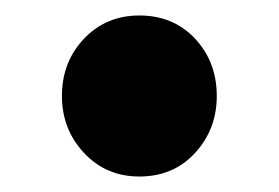

<svg xmlns="http://www.w3.org/2000/svg" viewBox="-20 -216 360 248"><path d="M160 12Q117 12 88.5 -18.5Q60 -49 60 -92Q60 -136 88.5 -166Q117 -196 160 -196Q204 -196 232 -166Q260 -136 260 -92Q260 -49 232 -18.5Q204 12 160 12Z"/></svg>

Font: Source Sans 3 Black
Style: Regular
Weight: 900
Designer: Paul D. Hunt
Foundry: Adobe
Version: Version 3.046;hotconv 1.0.118;makeotfexe 2.5.65603